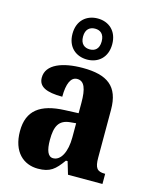

<svg xmlns="http://www.w3.org/2000/svg" viewBox="-122 -894 785 985"><g transform="rotate(15 270.5 -402.0)"><path d="M274 -596C332 -596 379 -634 379 -705C379 -776 332 -814 274 -814C215 -814 168 -776 168 -705C168 -634 215 -596 274 -596ZM274 -650C247 -650 224 -665 224 -705C224 -745 247 -760 274 -760C301 -760 323 -745 323 -705C323 -665 301 -650 274 -650ZM175 10C240 10 265 -13 304 -67H313L333 0H516V-54H513C473 -54 460 -70 460 -125V-379C460 -504 395 -549 265 -549C160 -549 74 -518 74 -447C74 -399 115 -379 201 -379C201 -448 218 -487 252 -487C290 -487 304 -449 304 -374V-319L232 -316C102 -311 37 -262 37 -153C37 -42 99 10 175 10ZM237 -62C209 -62 197 -94 197 -149C197 -221 215 -257 273 -263L305 -266V-191C305 -114 278 -62 237 -62Z"/></g></svg>

Font: Noto Serif Myanmar Condensed ExtraBold
Style: Regular
Weight: 800
Width: 3
Designer: Ben Mitchell and the Monotype Design Team
Foundry: Monotype Imaging Inc.
Version: Version 2.106